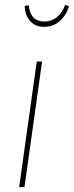

<svg xmlns="http://www.w3.org/2000/svg" viewBox="-20 -773 305 793"><path d="M162.1 -662.1Q125.5 -662.1 104.2 -686.3Q83 -710.4 82 -749L99.1 -751Q105 -684.1 163.1 -684.1Q192.4 -684.1 214.6 -701.9Q236.8 -719.7 249 -752.9L265.1 -747.1Q253.4 -709 226.3 -685.5Q199.2 -662.1 162.1 -662.1ZM153.8 -519 81.1 0H59.1L131.8 -519Z"/></svg>

Font: Fira Sans Compressed Thin
Style: Italic
Weight: 100
Width: 3
Italic angle: -8°
Designer: Carrois Corporate & Edenspiekermann AG
Foundry: Carrois Corporate GbR & Edenspiekermann AG
Version: Version 4.203;PS 004.203;hotconv 1.0.88;makeotf.lib2.5.64775